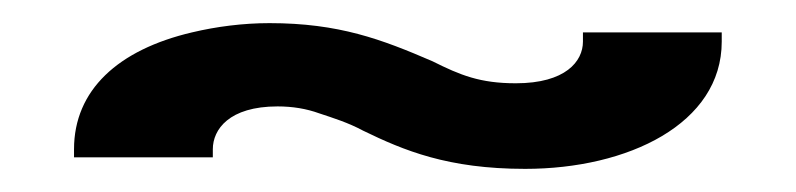

<svg xmlns="http://www.w3.org/2000/svg" viewBox="-20 -350 688 166"><path d="M44 -214H164V-221C164 -238 178 -258 220 -258C233 -258 245 -256 256 -252C268 -248 281 -244 294 -237C329 -220 367 -204 434 -204C523 -204 604 -243 604 -314V-322H484V-314C484 -297 469 -278 426 -278C395 -278 378 -285 354 -297C310 -316 273 -330 213 -330C190 -330 167 -327 146 -322C82 -307 44 -272 44 -221Z"/></svg>

Font: Aerodynamic
Style: Bd
Weight: 500
Designer: Google
Version: Version 2.000980; 2014